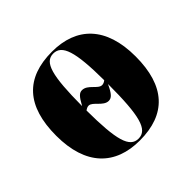

<svg xmlns="http://www.w3.org/2000/svg" viewBox="-142 -700 860 860"><g transform="rotate(-45 288.0 -270.0)"><path d="M286 10C452 10 539 -82 539 -270C539 -458 444 -550 289 -550C122 -550 36 -458 36 -270C36 -82 131 10 286 10ZM212 -282C213 -474 231 -540 287 -540C342 -540 363 -477 364 -294C357 -288 349 -285 342 -285C316 -285 298 -333 262 -333C245 -333 234 -322 212 -282ZM288 0C232 0 213 -65 212 -254C219 -259 226 -263 234 -263C259 -263 279 -214 313 -214C331 -214 344 -227 364 -270C364 -68 345 0 288 0Z"/></g></svg>

Font: Noto Serif Display Condensed Black
Style: Regular
Weight: 900
Width: 3
Designer: Monotype Design Team
Foundry: Monotype Imaging Inc.
Version: Version 2.009